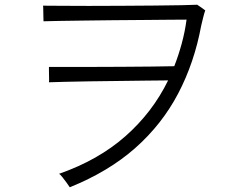

<svg xmlns="http://www.w3.org/2000/svg" viewBox="-20 -760 1040 812"><path d="M275 32Q272 27 263 14.5Q254 2 244.5 -10Q235 -22 230 -25Q396 -83 510.5 -184Q625 -285 691 -420Q650 -420 594 -419Q538 -418 476.5 -417.5Q415 -417 357.5 -416Q300 -415 255 -414Q210 -413 187 -412Q188 -417 187.5 -433Q187 -449 187 -462Q187 -474 187 -477Q212 -477 260.5 -477Q309 -477 371 -477Q433 -477 498 -477.5Q563 -478 620.5 -478.5Q678 -479 717 -480Q735 -526 748.5 -575.5Q762 -625 769 -677Q743 -677 694.5 -676.5Q646 -676 584.5 -675.5Q523 -675 458 -674.5Q393 -674 333.5 -673Q274 -672 229 -671.5Q184 -671 164 -670Q164 -676 163.5 -689.5Q163 -703 163 -717Q163 -731 162 -736Q185 -736 236.5 -735.5Q288 -735 355.5 -735Q423 -735 495 -735.5Q567 -736 633 -736.5Q699 -737 747.5 -738Q796 -739 814 -740Q818 -738 831 -728.5Q844 -719 848 -716Q844 -705 839.5 -687Q835 -669 831 -652Q802 -495 733.5 -364.5Q665 -234 552 -134Q439 -34 275 32Z"/></svg>

Font: Zen Kaku Gothic Antique
Style: Regular
Weight: 400
Designer: Yoshimichi Ohira
Foundry: Positype
Version: Version 1.001